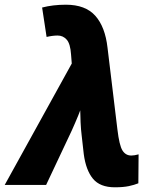

<svg xmlns="http://www.w3.org/2000/svg" viewBox="-67 -786 648 816"><path d="M421 10Q457 10 480.5 5Q504 0 521 -7L522 -130Q504 -125 491 -125Q467 -125 453.5 -146.5Q440 -168 432 -236L390 -583Q380 -672 338 -719Q296 -766 213 -766Q158 -766 112 -754L131 -629Q157 -635 178 -635Q201 -635 216.5 -617.5Q232 -600 235 -554L238 -516L-47 0H129L228 -210Q236 -226 252 -263Q268 -300 274 -317Q274 -298 275.5 -266Q277 -234 280 -211L289 -131Q298 -63 328 -26.5Q358 10 421 10Z"/></svg>

Font: Noto Sans Display Extra
Style: Italic
Weight: 800
Italic angle: -12°
Designer: Monotype Design Team
Foundry: Monotype Imaging Inc.
Version: Version 1.900